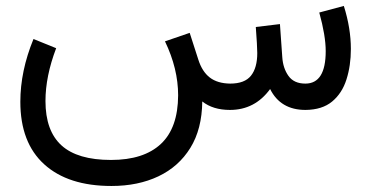

<svg xmlns="http://www.w3.org/2000/svg" viewBox="-20 -367 1239 641"><path d="M747.6 0Q690.9 0 655.3 -28.3Q654.3 64 615.5 126.7Q576.7 189.5 508.8 221.7Q440.9 253.9 352.1 253.9Q207.5 253.9 127.7 181.6Q47.9 109.4 47.9 -27.3Q47.9 -129.9 91.8 -236.8L167.5 -206.1Q131.8 -112.3 131.8 -29.8Q131.8 69.8 185.3 118.4Q238.8 167 350.6 167Q460 167 517.1 113.5Q574.2 60.1 574.7 -48.8Q574.7 -137.7 530.8 -229L613.3 -257.3L642.1 -168Q654.8 -127.9 680.4 -108.2Q706.1 -88.4 748.5 -87.9Q796.9 -87.9 817.9 -114.3Q838.9 -140.6 838.9 -189.9Q838.9 -201.7 837.6 -223.4Q836.4 -245.1 834 -276.9L914.6 -286.6L922.4 -176.3Q924.8 -139.2 943.1 -113.5Q961.4 -87.9 999.5 -87.9Q1067.4 -87.9 1067.4 -196.3Q1067.4 -247.6 1045.9 -325.2L1127.9 -347.2Q1151.4 -272.5 1151.4 -203.6Q1151.4 -147.9 1136.7 -101.8Q1122.1 -55.7 1088.9 -28.1Q1055.7 -0.5 1000 0Q916.5 0 881.8 -69.8Q831.1 0 747.6 0Z"/></svg>

Font: Vazir WOL
Style: Regular-WOL
Weight: 400
Designer: Saber Rastikerdar
Foundry: Saber Rastikerdar
Version: Version 30.00;August 23, 2021;FontCreator 13.0.0.2683 64-bit